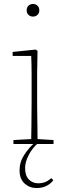

<svg xmlns="http://www.w3.org/2000/svg" viewBox="-20 -729 343 972"><path d="M48 0V-20L138 -25Q139 -51 139 -84.5Q139 -118 139.5 -151Q140 -184 140 -210V-259Q140 -306 140 -353Q140 -400 138 -446H44V-466L160 -478L170 -472L168 -356V-210Q168 -184 168.5 -150.5Q169 -117 169.5 -84Q170 -51 170 -25L251 -20V0ZM147 -645Q134 -645 124.5 -653.5Q115 -662 115 -677Q115 -692 124.5 -700.5Q134 -709 147 -709Q160 -709 169.5 -700.5Q179 -692 179 -677Q179 -662 169.5 -653.5Q160 -645 147 -645ZM79 133Q79 91 103 54.5Q127 18 154 -5H173Q144 20 125.5 55.5Q107 91 107 122Q107 160 126 179.5Q145 199 174 199Q192 199 207 193.5Q222 188 240 173L250 183Q237 201 215.5 212Q194 223 165 223Q130 223 104.5 200Q79 177 79 133Z"/></svg>

Font: Source Serif Pro ExtraLight
Style: Regular
Weight: 200
Designer: Frank Grießhammer
Foundry: Adobe Systems Incorporated
Version: Version 3.001;hotconv 1.0.111;makeotfexe 2.5.65597